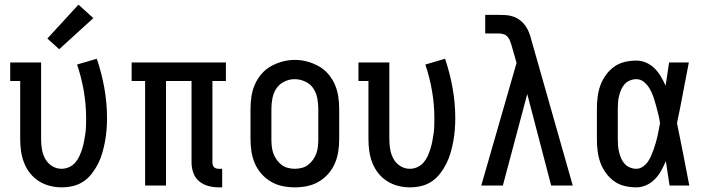

<svg xmlns="http://www.w3.org/2000/svg" viewBox="-20 -799 3040 827"><path d="M246 8Q220 8 194.5 1.5Q169 -5 147 -19Q125 -33 109 -53.5Q93 -74 83.5 -98.5Q74 -123 70.5 -148.5Q67 -174 67 -200V-450H24V-530H157V-200Q157 -178 160.5 -156.5Q164 -135 174.5 -115.5Q185 -96 204 -84Q223 -72 245 -72Q262 -72 277.5 -79Q293 -86 304 -98.5Q315 -111 322 -126.5Q329 -142 334 -158Q339 -174 342 -190Q345 -206 347.5 -222.5Q350 -239 350.5 -256Q351 -273 351 -289Q351 -348 341 -406.5Q331 -465 312 -521L397 -546Q418 -484 429.5 -419.5Q441 -355 441 -290Q441 -265 439 -240Q437 -215 432.5 -190.5Q428 -166 421 -141.5Q414 -117 403 -95Q392 -73 376.5 -52.5Q361 -32 340.5 -18Q320 -4 295.5 2Q271 8 246 8ZM235 -587 184 -633 318 -779 382 -721Z M922 8Q899 8 877 2Q855 -4 837.5 -18.5Q820 -33 812.5 -55Q805 -77 805 -99V-450H695V0H605V-450H547V-530H953V-450H895V-99Q895 -94 896.5 -88.5Q898 -83 902 -79Q906 -75 911 -73.5Q916 -72 922 -72H937V8Z M1250 8Q1223 8 1196.5 2.5Q1170 -3 1147 -16.5Q1124 -30 1106 -50.5Q1088 -71 1077.5 -95.5Q1067 -120 1063 -146.5Q1059 -173 1059 -200V-330Q1059 -357 1063 -383.5Q1067 -410 1077.5 -434.5Q1088 -459 1106 -480Q1124 -501 1147.5 -514Q1171 -527 1197 -534Q1223 -541 1250 -541Q1277 -541 1303 -534Q1329 -527 1352.5 -514Q1376 -501 1394 -480Q1412 -459 1422.5 -434.5Q1433 -410 1437 -383.5Q1441 -357 1441 -330V-200Q1441 -173 1437 -146.5Q1433 -120 1422.5 -95.5Q1412 -71 1394 -50.5Q1376 -30 1353 -16.5Q1330 -3 1303.5 2.5Q1277 8 1250 8ZM1250 -72Q1265 -72 1280.5 -76Q1296 -80 1308 -89.5Q1320 -99 1329 -112Q1338 -125 1343 -139.5Q1348 -154 1349.5 -169.5Q1351 -185 1351 -200V-330Q1351 -353 1346.5 -376.5Q1342 -400 1329 -419Q1316 -438 1294 -448Q1272 -458 1249 -458Q1226 -458 1204.5 -447.5Q1183 -437 1170.5 -418Q1158 -399 1153.5 -376Q1149 -353 1149 -330V-200Q1149 -185 1150.5 -169.5Q1152 -154 1157 -139.5Q1162 -125 1171 -112Q1180 -99 1192 -89.5Q1204 -80 1219.5 -76Q1235 -72 1250 -72Z M1746 8Q1720 8 1694.5 1.5Q1669 -5 1647 -19Q1625 -33 1609 -53.5Q1593 -74 1583.5 -98.5Q1574 -123 1570.5 -148.5Q1567 -174 1567 -200V-450H1524V-530H1657V-200Q1657 -178 1660.5 -156.5Q1664 -135 1674.5 -115.5Q1685 -96 1704 -84Q1723 -72 1745 -72Q1762 -72 1777.5 -79Q1793 -86 1804 -98.5Q1815 -111 1822 -126.5Q1829 -142 1834 -158Q1839 -174 1842 -190Q1845 -206 1847.5 -222.5Q1850 -239 1850.5 -256Q1851 -273 1851 -289Q1851 -348 1841 -406.5Q1831 -465 1812 -521L1897 -546Q1918 -484 1929.5 -419.5Q1941 -355 1941 -290Q1941 -265 1939 -240Q1937 -215 1932.5 -190.5Q1928 -166 1921 -141.5Q1914 -117 1903 -95Q1892 -73 1876.5 -52.5Q1861 -32 1840.5 -18Q1820 -4 1795.5 2Q1771 8 1746 8Z M2053 0 2205 -528 2183 -605Q2180 -615 2176 -625Q2172 -635 2164.5 -642.5Q2157 -650 2146.5 -652.5Q2136 -655 2125 -655H2070V-735H2125Q2142 -735 2158.5 -734Q2175 -733 2191 -727.5Q2207 -722 2220.5 -711.5Q2234 -701 2243.5 -687.5Q2253 -674 2259 -658Q2265 -642 2269 -626L2447 0H2354L2251 -394L2146 0Z M2721 8Q2695 8 2670 2Q2645 -4 2624.5 -19Q2604 -34 2589 -55Q2574 -76 2565.5 -100Q2557 -124 2554 -149.5Q2551 -175 2551 -200V-330Q2551 -355 2554 -380.5Q2557 -406 2565.5 -430Q2574 -454 2589 -475Q2604 -496 2624.5 -511Q2645 -526 2670 -532Q2695 -538 2721 -538Q2743 -538 2763.5 -529Q2784 -520 2799.5 -504.5Q2815 -489 2826.5 -469.5Q2838 -450 2847 -430Q2851 -455 2854.5 -480Q2858 -505 2862 -530H2947Q2934 -465 2922 -399.5Q2910 -334 2896 -269Q2910 -202 2923 -134.5Q2936 -67 2949 0H2864Q2860 -26 2856 -52.5Q2852 -79 2848 -105Q2839 -84 2828 -64Q2817 -44 2801 -27.5Q2785 -11 2764 -1.5Q2743 8 2721 8ZM2721 -72Q2735 -72 2748 -80.5Q2761 -89 2769.5 -101Q2778 -113 2784 -126.5Q2790 -140 2795 -154Q2800 -168 2804 -182Q2808 -196 2811.5 -210.5Q2815 -225 2817.5 -239.5Q2820 -254 2823 -269Q2820 -288 2815.5 -306.5Q2811 -325 2806 -343.5Q2801 -362 2795 -380Q2789 -398 2779.5 -415Q2770 -432 2755 -445Q2740 -458 2721 -458Q2707 -458 2693.5 -452.5Q2680 -447 2670.5 -436.5Q2661 -426 2655.5 -413Q2650 -400 2646.5 -386Q2643 -372 2642 -358Q2641 -344 2641 -330V-200Q2641 -186 2642 -172Q2643 -158 2646.5 -144Q2650 -130 2655.5 -117Q2661 -104 2670.5 -93.5Q2680 -83 2693.5 -77.5Q2707 -72 2721 -72Z"/></svg>

Font: Iosevka Slab Medium
Style: Regular
Weight: 500
Monospace: yes
Designer: Belleve Invis
Foundry: Belleve Invis
Version: Version 11.1.1; ttfautohint (v1.8.3)